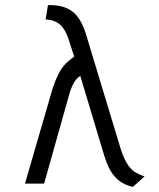

<svg xmlns="http://www.w3.org/2000/svg" viewBox="-20 -720 622 753"><path d="M547 -28C515 -41 483 -46 454 -134L315 -593C288 -672 249 -701 168 -700L159 -644C207 -641 231 -618 248 -569L271 -498C240 -474 216 -462 186 -372L78 0H153L244 -323C256 -368 267 -406 295 -422L389 -109C409 -45 436 -2 501 13Z"/></svg>

Font: Advent Pro
Style: Medium
Weight: 500
Designer: Andreas Kalpakidis
Foundry: Andreas Kalpakidis
Version: Version 2.002 2008